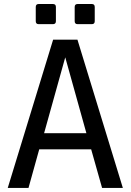

<svg xmlns="http://www.w3.org/2000/svg" viewBox="-20 -924 642 944"><path d="M170.4 -805.2Q155.8 -805.2 155.8 -819.8V-889.6Q155.8 -904.3 170.4 -904.3H240.2Q254.9 -904.3 254.9 -889.6V-819.8Q254.9 -805.2 240.2 -805.2ZM361.8 -805.2Q347.2 -805.2 347.2 -819.8V-889.6Q347.2 -904.3 361.8 -904.3H431.2Q445.8 -904.3 445.8 -889.6V-819.8Q445.8 -805.2 431.2 -805.2ZM241.2 -729H360.8L584 0H481.9L428.2 -189.9H172.9L120.1 0H18.1ZM404.8 -269 300.8 -642.1 196.8 -269Z"/></svg>

Font: Vazir Code Hack
Style: Code-Hack
Weight: 400
Foundry: DejaVu fonts team - Redesigned by Saber Rastikerdar
Version: Version 1.1.2